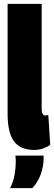

<svg xmlns="http://www.w3.org/2000/svg" viewBox="-20 -760 278 986"><path d="M194 -740V-204Q194 -182 199.5 -174.5Q205 -167 213 -167Q218 -167 228 -169L238 -16Q226 -7 204 1.5Q182 10 156 10Q85 10 52 -34Q19 -78 19 -177V-740ZM32 206Q49 172 55 137Q61 102 61 71Q61 63 60.5 54.5Q60 46 59 39H204V51Q204 95 189 136Q174 177 146 206Z"/></svg>

Font: Georama ExtraCondensed Black
Style: Regular
Weight: 900
Width: 2
Designer: Jean-Baptiste Levee
Foundry: Production Type
Version: Version 1.000